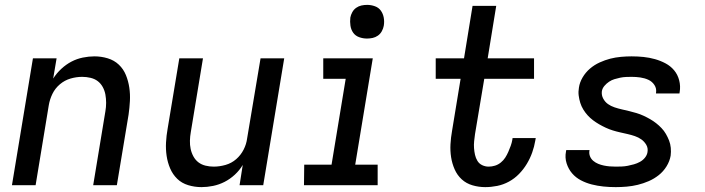

<svg xmlns="http://www.w3.org/2000/svg" viewBox="-20 -759 2890 787"><path d="M29 0 115 -520H212L198 -437Q212 -459 231.5 -477Q251 -495 273 -506.5Q295 -518 319.5 -523Q344 -528 367 -528Q395 -528 421.5 -520Q448 -512 467 -494Q486 -476 496 -451.5Q506 -427 510 -400Q514 -373 512.5 -345Q511 -317 507 -289L459 0H362L412 -303Q415 -320 415 -337.5Q415 -355 412 -371.5Q409 -388 401 -402.5Q393 -417 380.5 -426.5Q368 -436 351 -440Q334 -444 317 -444Q293 -444 269 -437Q245 -430 225.5 -413.5Q206 -397 195 -374.5Q184 -352 180 -328L126 0Z M806 8Q778 8 751.5 0Q725 -8 706.5 -26Q688 -44 677.5 -68.5Q667 -93 663 -120Q659 -147 660.5 -175Q662 -203 667 -231L715 -520H812L762 -217Q759 -200 758.5 -182.5Q758 -165 761.5 -148.5Q765 -132 773 -117.5Q781 -103 793.5 -93.5Q806 -84 822.5 -80Q839 -76 856 -76Q880 -76 904.5 -83Q929 -90 948 -106.5Q967 -123 978.5 -145.5Q990 -168 993 -192L1048 -520H1145L1059 0H962L975 -83Q962 -61 942.5 -43Q923 -25 900.5 -13.5Q878 -2 853.5 3Q829 8 806 8Z M1226 0 1227 -84H1339L1397 -436H1305V-520H1508L1436 -84H1528V0ZM1484 -601Q1468 -601 1452.5 -606.5Q1437 -612 1428 -624.5Q1419 -637 1416.5 -653.5Q1414 -670 1416 -687Q1418 -698 1424 -709Q1430 -720 1440 -727Q1450 -734 1461.5 -736.5Q1473 -739 1485 -739Q1501 -739 1516.5 -733.5Q1532 -728 1541 -715.5Q1550 -703 1553 -686.5Q1556 -670 1553 -653Q1551 -642 1545 -631Q1539 -620 1529 -613Q1519 -606 1507.5 -603.5Q1496 -601 1484 -601Z M1969 8Q1942 8 1916.5 0.5Q1891 -7 1872.5 -24Q1854 -41 1843.5 -65Q1833 -89 1829 -115Q1825 -141 1826.5 -168Q1828 -195 1833 -223L1868 -436H1766V-520H1882L1917 -735H2014L1979 -520H2169V-436H1965L1927 -209Q1925 -195 1923.5 -180.5Q1922 -166 1923 -152Q1924 -138 1927 -124.5Q1930 -111 1937 -99.5Q1944 -88 1956.5 -82Q1969 -76 1983 -76Q1996 -76 2009 -80Q2022 -84 2033 -93Q2044 -102 2051 -113Q2058 -124 2063.5 -136.5Q2069 -149 2073.5 -161.5Q2078 -174 2080 -186L2081 -193H2176L2174 -182Q2170 -158 2161.5 -134Q2153 -110 2139.5 -87.5Q2126 -65 2107.5 -46Q2089 -27 2066 -14.5Q2043 -2 2018 3Q1993 8 1969 8Z M2504 8Q2478 8 2453.5 5.5Q2429 3 2405.5 -3Q2382 -9 2361 -20Q2340 -31 2325 -48.5Q2310 -66 2302.5 -89.5Q2295 -113 2300 -138L2301 -144H2397L2396 -142Q2394 -129 2398.5 -118Q2403 -107 2412 -99.5Q2421 -92 2432 -87.5Q2443 -83 2455 -80.5Q2467 -78 2479 -77Q2491 -76 2504 -76Q2516 -76 2528.5 -76.5Q2541 -77 2553.5 -79.5Q2566 -82 2578.5 -85.5Q2591 -89 2603 -95.5Q2615 -102 2623.5 -112.5Q2632 -123 2634 -135Q2637 -152 2629 -165.5Q2621 -179 2609 -187.5Q2597 -196 2582.5 -201Q2568 -206 2552.5 -209.5Q2537 -213 2521.5 -216.5Q2506 -220 2491.5 -224.5Q2477 -229 2463 -235.5Q2449 -242 2436 -249.5Q2423 -257 2411 -266Q2399 -275 2389 -286Q2379 -297 2371 -310Q2363 -323 2358.5 -337.5Q2354 -352 2352 -367.5Q2350 -383 2353 -400Q2356 -421 2368 -441.5Q2380 -462 2398 -477.5Q2416 -493 2438 -503Q2460 -513 2481.5 -518.5Q2503 -524 2525.5 -526Q2548 -528 2569 -528Q2594 -528 2618 -525.5Q2642 -523 2665 -516.5Q2688 -510 2708.5 -499Q2729 -488 2743.5 -470.5Q2758 -453 2764 -429.5Q2770 -406 2766 -382L2765 -376H2669V-378Q2672 -396 2662.5 -410.5Q2653 -425 2637.5 -432Q2622 -439 2604.5 -441.5Q2587 -444 2569 -444Q2558 -444 2546 -443.5Q2534 -443 2522 -440.5Q2510 -438 2498.5 -434.5Q2487 -431 2476.5 -424Q2466 -417 2457.5 -407Q2449 -397 2447 -385Q2445 -369 2452.5 -355Q2460 -341 2472 -332.5Q2484 -324 2499 -319Q2514 -314 2529.5 -310.5Q2545 -307 2559.5 -303.5Q2574 -300 2589 -295.5Q2604 -291 2618 -284.5Q2632 -278 2645 -270.5Q2658 -263 2669.5 -254Q2681 -245 2691.5 -234Q2702 -223 2709.5 -210Q2717 -197 2722.5 -183Q2728 -169 2729.5 -153Q2731 -137 2729 -121Q2725 -98 2712 -77Q2699 -56 2680 -41Q2661 -26 2639 -16.5Q2617 -7 2594.5 -1.5Q2572 4 2549 6Q2526 8 2504 8Z"/></svg>

Font: Iosevka Custom Medium Oblique
Style: Regular
Weight: 500
Italic angle: -9°
Designer: Belleve Invis
Foundry: Belleve Invis
Version: Version 27.0.1